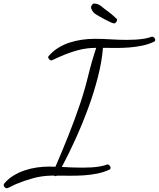

<svg xmlns="http://www.w3.org/2000/svg" viewBox="-120 -958 875 1058"><path d="M735.4 -739.3Q735.4 -731.4 729.5 -728.5Q699.2 -713.9 663.6 -706.5Q627.9 -699.2 590.8 -696.3Q553.7 -693.4 517.1 -693.8Q480.5 -694.3 447.3 -694.3Q441.4 -618.2 418.9 -531.2Q396.5 -444.3 364.3 -357.4Q332 -270.5 294.4 -188Q256.8 -105.5 220.7 -38.1Q250 -36.1 278.8 -35.2Q307.6 -34.2 335.9 -34.2Q360.4 -34.2 384.3 -35.6Q408.2 -37.1 431.6 -41Q438.5 -43 444.3 -43.9Q450.2 -44.9 457 -46.9Q461.9 -47.9 465.3 -49.8Q468.8 -51.8 473.6 -51.8Q478.5 -51.8 483.9 -45.4Q489.3 -39.1 489.3 -34.2Q489.3 -26.4 483.4 -23.4Q452.1 -8.8 415.5 -1.5Q378.9 5.9 340.8 8.3Q302.7 10.7 265.1 10.3Q227.5 9.8 193.4 9.8Q190.4 12.7 186.5 12.7Q182.6 12.7 178.7 9.8H163.1Q111.3 10.7 63 23.9Q14.6 37.1 -32.2 56.6Q-43.9 61.5 -55.7 67.9Q-67.4 74.2 -80.1 79.1H-83Q-88.9 79.1 -94.2 73.7Q-99.6 68.4 -99.6 62.5Q-99.6 58.6 -97.7 54.7Q-76.2 28.3 -46.9 10.3Q-17.6 -7.8 15.6 -19Q48.8 -30.3 83.5 -35.2Q118.2 -40 150.4 -40Q159.2 -40 168 -39.6Q176.8 -39.1 185.5 -39.1Q222.7 -125 257.3 -211.9Q292 -298.8 322.3 -388.7Q347.7 -464.8 366.2 -541.5Q384.8 -618.2 410.2 -694.3H409.2Q357.4 -694.3 309.1 -681.2Q260.7 -668 213.9 -647.5Q202.1 -642.6 189.9 -636.7Q177.7 -630.9 166 -626L163.1 -625Q157.2 -625 151.4 -630.9Q145.5 -636.7 145.5 -642.6Q145.5 -646.5 148.4 -649.4Q170.9 -675.8 200.7 -694.3Q230.5 -712.9 264.2 -723.6Q297.9 -734.4 333 -739.3Q368.2 -744.1 401.4 -744.1Q446.3 -744.1 490.2 -741.2Q534.2 -738.3 579.1 -738.3Q603.5 -738.3 627.9 -739.7Q652.3 -741.2 676.8 -745.1Q683.6 -747.1 689.9 -748Q696.3 -749 702.1 -751Q707 -752.9 710.9 -754.4Q714.8 -755.9 719.7 -755.9Q724.6 -755.9 730 -750Q735.4 -744.1 735.4 -739.3ZM525.4 -848.6Q525.4 -842.8 520 -835.9Q514.6 -829.1 508.8 -829.1Q502.9 -829.1 488.3 -835.9Q473.6 -842.8 456.5 -851.6Q439.5 -860.4 424.8 -869.1Q410.2 -877.9 404.3 -881.8Q396.5 -886.7 389.2 -897.9Q381.8 -909.2 381.8 -918.9Q381.8 -923.8 387.2 -931.2Q392.6 -938.5 397.5 -938.5Q418 -938.5 435.5 -925.8Q442.4 -920.9 448.2 -915.5Q454.1 -910.2 460.9 -905.3Q496.1 -880.9 524.4 -852.5Q524.4 -851.6 524.9 -850.6Q525.4 -849.6 525.4 -848.6Z"/></svg>

Font: Calligraffitti
Style: Regular
Weight: 400
Designer: Dathan Boardman
Foundry: Open Window
Version: Version 1.001